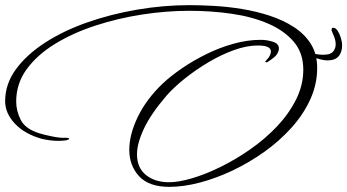

<svg xmlns="http://www.w3.org/2000/svg" viewBox="-26 -677 1351 747"><path d="M633 50Q553 50 515 8.5Q477 -33 477 -94Q477 -154 510.5 -223Q544 -292 607 -352Q639 -382 683 -412Q727 -442 778 -467Q829 -492 883 -507Q937 -522 988 -522Q1013 -522 1036 -514.5Q1059 -507 1059 -489Q1059 -483 1058 -480Q1053 -464 1040.5 -454Q1028 -444 1014 -435Q1013 -434 1008.5 -435Q1004 -436 1008 -440L1020 -454Q1028 -468 1028 -477Q1028 -500 977 -500Q934 -500 884 -482Q834 -464 784.5 -434.5Q735 -405 692.5 -371Q650 -337 622 -305Q561 -234 534 -176.5Q507 -119 507 -77Q507 -24 542 4Q577 32 632 32Q669 32 721.5 16.5Q774 1 833 -28Q892 -57 949 -97Q1006 -137 1052 -185.5Q1098 -234 1126 -290Q1154 -346 1154 -406Q1154 -471 1117 -514.5Q1080 -558 1017.5 -585Q955 -612 875.5 -623.5Q796 -635 710 -635Q621 -635 527 -620.5Q433 -606 345.5 -577.5Q258 -549 188.5 -506.5Q119 -464 78 -408Q37 -352 37 -282Q37 -245 55 -210Q73 -175 128 -158Q148 -152 178 -146Q208 -140 224 -141H228Q243 -141 243 -137Q243 -134 231 -131Q224 -130 216.5 -129.5Q209 -129 201 -129Q170 -129 136 -137Q69 -156 31.5 -196.5Q-6 -237 -6 -283Q-6 -350 35.5 -407Q77 -464 148.5 -510.5Q220 -557 312.5 -589.5Q405 -622 507.5 -639.5Q610 -657 712 -657Q754 -657 807 -654Q860 -651 915.5 -642Q971 -633 1023 -616Q1075 -599 1117 -572Q1159 -545 1183.5 -506Q1208 -467 1208 -412Q1208 -349 1181 -290Q1154 -231 1107.5 -179.5Q1061 -128 1002 -86Q943 -44 878.5 -13.5Q814 17 751 33.5Q688 50 633 50ZM1248 -442Q1235 -442 1218.5 -446.5Q1202 -451 1191 -456Q1188 -458 1184 -465Q1180 -472 1187 -470Q1195 -468 1207 -466Q1219 -464 1230 -464Q1236 -464 1242 -464.5Q1248 -465 1252 -466Q1267 -470 1273.5 -481Q1280 -492 1280 -505Q1280 -519 1274 -534Q1268 -549 1265 -556Q1264 -557 1264 -560Q1264 -569 1270 -569Q1280 -569 1287.5 -557.5Q1295 -546 1300 -530Q1305 -514 1305 -501Q1305 -473 1291 -457.5Q1277 -442 1248 -442Z"/></svg>

Font: WindSong
Style: Regular
Weight: 400
Designer: Robert E. Leuschke
Foundry: Robert E. Leuschke
Version: Version 1.010; ttfautohint (v1.8.3)